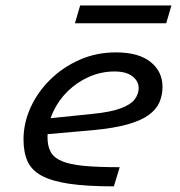

<svg xmlns="http://www.w3.org/2000/svg" viewBox="-20 -671 654 699"><path d="M396.9 -410.8Q348.7 -410.8 304.8 -391.6Q261 -372.4 226.8 -339.1Q192.7 -305.8 172.9 -262.5Q153 -219.1 153 -170.8Q153 -138.7 164.7 -117.6Q176.3 -96.5 205.5 -84.3Q234.7 -72 285.8 -67.1Q336.9 -62.3 415.8 -62.3L394.5 7.5Q295.6 7.5 231.4 -2.1Q167.3 -11.8 130.8 -31.8Q94.3 -51.9 80 -84.5Q65.6 -117 65.6 -163.3Q65.6 -222.7 91.1 -279.1Q116.6 -335.4 162.6 -380.9Q208.6 -426.3 269.8 -453.3Q330.9 -480.3 402.4 -480.3Q484.7 -480.3 528.2 -445.4Q571.6 -410.5 571.6 -354.9Q571.6 -324.4 560.4 -298.5Q549.1 -272.6 521.3 -252.3Q493.5 -232 444 -218.1Q394.5 -204.3 319.1 -197.2L110 -178.8L128.3 -237L317 -256.4Q384.8 -263.1 421.1 -277.2Q457.5 -291.2 471.2 -310.5Q484.9 -329.7 484.9 -350.3Q484.9 -375.4 462.2 -393.1Q439.5 -410.8 396.9 -410.8ZM252.8 -586.3 271.8 -651.1H604.1L585.1 -586.3Z"/></svg>

Font: Intel One Mono Light
Style: Italic
Weight: 300
Italic angle: -16°
Monospace: yes
Designer: Fred Shallcrass
Foundry: Frere-Jones Type LLC
Version: Version 1.004